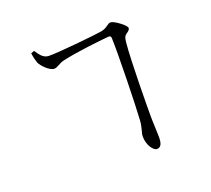

<svg xmlns="http://www.w3.org/2000/svg" viewBox="-135 -936 1269 1157"><g transform="rotate(-20 500.0 -357.5)"><path d="M656 -670C660 -563 652 -242 646 -149C642 -95 628 -76 628 -51C628 4 660 49 684 49C710 49 720 25 719 -19C719 -56 715 -106 715 -154C715 -218 717 -508 728 -618C731 -646 734 -656 747 -666C761 -676 772 -682 772 -696C772 -712 703 -764 681 -764C659 -764 654 -741 610 -732C564 -724 314 -699 261 -701C224 -703 206 -736 189 -760L168 -752C171 -728 178 -701 183 -687C195 -662 238 -617 268 -617C288 -617 309 -639 340 -645C427 -665 581 -682 639 -687C651 -688 656 -683 656 -670Z"/></g></svg>

Font: Source Han Serif CN
Style: Regular
Weight: 400
Designer: Ryoko NISHIZUKA 西塚涼子 (kana & ideographs); Frank Grießhammer (Latin, Greek & Cyrillic); Wenlong ZHANG 张文龙 (bopomofo); San
Foundry: Adobe
Version: Version 2.003;hotconv 1.1.1;makeotfexe 2.6.0